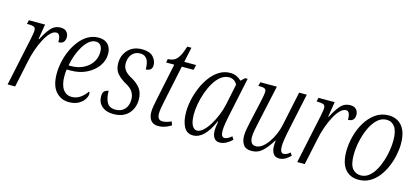

<svg xmlns="http://www.w3.org/2000/svg" viewBox="-57 -1087 3316 1524"><g transform="rotate(15 1601.5 -324.5)"><path d="M120 -406Q123 -424 126 -440.5Q129 -457 129 -469Q129 -492 114 -498Q99 -504 72 -504H58L65 -536H198L178 -412H183Q212 -470 244 -507.5Q276 -545 326 -545Q358 -545 374.5 -527Q391 -509 391 -483Q391 -458 378 -443Q365 -428 336 -428Q337 -498 303 -498Q278 -498 254 -473.5Q230 -449 208 -407.5Q186 -366 168.5 -315.5Q151 -265 141 -213L96 0H34Z M538 10Q474 10 431 -38Q388 -86 388 -185Q388 -230 398.5 -280Q409 -330 430 -377Q451 -424 481.5 -462.5Q512 -501 551 -523.5Q590 -546 638 -546Q687 -546 714.5 -517.5Q742 -489 742 -439Q742 -385 709 -339Q676 -293 619 -264.5Q562 -236 490 -236H456Q454 -225 453 -209Q452 -193 452 -182Q452 -111 478 -73.5Q504 -36 549 -36Q590 -36 622 -59.5Q654 -83 672 -112Q680 -110 680 -95Q680 -75 664.5 -50.5Q649 -26 617.5 -8Q586 10 538 10ZM481 -271Q537 -271 581.5 -292.5Q626 -314 652 -352Q678 -390 678 -439Q678 -474 663.5 -492Q649 -510 623 -510Q594 -510 568.5 -489Q543 -468 521.5 -433Q500 -398 485 -356Q470 -314 462 -271Z M905 10Q845 10 810 -20.5Q775 -51 775 -101Q775 -135 791 -146.5Q807 -158 822 -158Q821 -103 840.5 -65.5Q860 -28 912 -28Q959 -28 986.5 -58Q1014 -88 1014 -138Q1014 -174 996 -201.5Q978 -229 934 -252Q889 -278 863.5 -309Q838 -340 838 -391Q838 -457 880.5 -501.5Q923 -546 994 -546Q1057 -546 1085.5 -515.5Q1114 -485 1114 -447Q1114 -423 1100 -411Q1086 -399 1062 -399Q1063 -426 1057 -451.5Q1051 -477 1034.5 -493.5Q1018 -510 988 -510Q946 -510 921 -480.5Q896 -451 896 -404Q896 -371 915 -347Q934 -323 973 -303Q1020 -277 1045.5 -242Q1071 -207 1071 -153Q1071 -82 1027.5 -36Q984 10 905 10Z M1275 10Q1233 10 1212.5 -15Q1192 -40 1192 -83Q1192 -106 1196.5 -131.5Q1201 -157 1207 -187L1271 -494H1204L1210 -524Q1239 -524 1260.5 -535Q1282 -546 1299.5 -575Q1317 -604 1334 -659H1368L1342 -536H1439L1430 -494H1333L1269 -189Q1254 -120 1254 -88Q1254 -35 1296 -35Q1314 -35 1333 -40.5Q1352 -46 1368 -54L1379 -24Q1354 -8 1327.5 1Q1301 10 1275 10Z M1559 10Q1507 10 1483 -36Q1459 -82 1459 -155Q1459 -203 1470.5 -256.5Q1482 -310 1504 -361.5Q1526 -413 1557.5 -454.5Q1589 -496 1629.5 -521Q1670 -546 1719 -546Q1749 -546 1772.5 -534.5Q1796 -523 1811 -507L1843 -536H1863L1794 -209Q1788 -183 1782.5 -147Q1777 -111 1777 -87Q1777 -35 1806 -35Q1830 -35 1864 -64L1879 -40Q1860 -20 1832.5 -5Q1805 10 1777 10Q1748 10 1732 -11.5Q1716 -33 1716 -72Q1716 -92 1719 -110.5Q1722 -129 1725 -148H1721Q1685 -67 1645 -28.5Q1605 10 1559 10ZM1580 -35Q1603 -35 1629 -58Q1655 -81 1679 -119.5Q1703 -158 1722 -204.5Q1741 -251 1751 -298L1786 -467Q1777 -487 1759 -498.5Q1741 -510 1720 -510Q1683 -510 1652 -486Q1621 -462 1597 -422Q1573 -382 1556.5 -335Q1540 -288 1531.5 -241Q1523 -194 1523 -156Q1523 -94 1539 -64.5Q1555 -35 1580 -35Z M2267 10Q2233 10 2217.5 -14Q2202 -38 2202 -76Q2202 -93 2205 -119H2201Q2167 -62 2129.5 -26.5Q2092 9 2039 9Q1991 9 1971.5 -20.5Q1952 -50 1952 -93Q1952 -117 1958 -149Q1964 -181 1970 -209L2013 -402Q2018 -424 2021 -443Q2024 -462 2024 -472Q2024 -491 2012 -497.5Q2000 -504 1971 -504H1959L1967 -536H2103L2035 -223Q2028 -192 2021.5 -157.5Q2015 -123 2015 -100Q2015 -72 2026 -54Q2037 -36 2063 -36Q2090 -36 2115.5 -55.5Q2141 -75 2163.5 -107Q2186 -139 2202.5 -178Q2219 -217 2227 -256L2286 -536H2349L2278 -202Q2272 -172 2267.5 -142Q2263 -112 2263 -88Q2263 -35 2292 -35Q2305 -35 2318 -41.5Q2331 -48 2344 -60L2359 -37Q2342 -19 2318 -4.5Q2294 10 2267 10Z M2500 -406Q2503 -424 2506 -440.5Q2509 -457 2509 -469Q2509 -492 2494 -498Q2479 -504 2452 -504H2438L2445 -536H2578L2558 -412H2563Q2592 -470 2624 -507.5Q2656 -545 2706 -545Q2738 -545 2754.5 -527Q2771 -509 2771 -483Q2771 -458 2758 -443Q2745 -428 2716 -428Q2717 -498 2683 -498Q2658 -498 2634 -473.5Q2610 -449 2588 -407.5Q2566 -366 2548.5 -315.5Q2531 -265 2521 -213L2476 0H2414Z M2919 10Q2848 10 2808 -38.5Q2768 -87 2768 -183Q2768 -242 2784 -305.5Q2800 -369 2832.5 -423.5Q2865 -478 2912.5 -512Q2960 -546 3022 -546Q3064 -546 3098 -526Q3132 -506 3152 -463.5Q3172 -421 3172 -353Q3172 -309 3162 -259.5Q3152 -210 3132 -162.5Q3112 -115 3082 -76Q3052 -37 3011 -13.5Q2970 10 2919 10ZM2926 -28Q2963 -28 2992 -50.5Q3021 -73 3042.5 -110Q3064 -147 3078.5 -191.5Q3093 -236 3100 -280.5Q3107 -325 3107 -362Q3107 -439 3081.5 -473.5Q3056 -508 3014 -508Q2970 -508 2936 -475Q2902 -442 2879 -390.5Q2856 -339 2844 -281Q2832 -223 2832 -172Q2832 -92 2858.5 -60Q2885 -28 2926 -28Z"/></g></svg>

Font: Noto Serif Condensed Light
Style: Italic
Weight: 300
Width: 3
Italic angle: -12°
Designer: Monotype Design Team
Foundry: Monotype Imaging Inc.
Version: Version 2.014; ttfautohint (v1.8.4.7-5d5b)